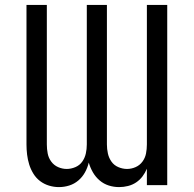

<svg xmlns="http://www.w3.org/2000/svg" viewBox="-20 -755 790 783"><path d="M220 8Q200 8 180 2Q160 -4 143.5 -16.5Q127 -29 116 -47Q105 -65 99 -84.5Q93 -104 90.5 -124.5Q88 -145 88 -166V-735H171V-166Q171 -147 174.5 -129Q178 -111 189 -96Q200 -81 217 -73.5Q234 -66 252 -66Q270 -66 287.5 -73.5Q305 -81 315.5 -96Q326 -111 330 -129Q334 -147 334 -166V-735H416V-166Q416 -147 420 -129Q424 -111 434.5 -96Q445 -81 462.5 -73.5Q480 -66 498 -66Q516 -66 533 -73.5Q550 -81 561 -96Q572 -111 575.5 -129Q579 -147 579 -166V-735H662V0H579V-67Q572 -50 561 -35.5Q550 -21 535 -11Q520 -1 502 3.5Q484 8 466 8Q444 8 423.5 1.5Q403 -5 386.5 -19Q370 -33 359 -52Q348 -71 342 -92Q337 -71 326.5 -52Q316 -33 299.5 -19Q283 -5 262.5 1.5Q242 8 220 8Z"/></svg>

Font: Zed Sans Extended
Style: Regular
Weight: 400
Width: 7
Designer: Belleve Invis
Foundry: Belleve Invis
Version: Version 1.0.0; ttfautohint (v1.8.4)